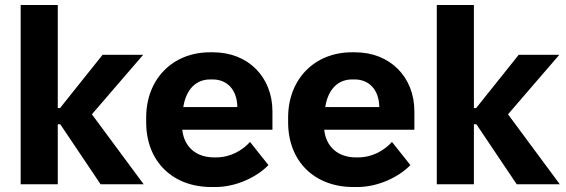

<svg xmlns="http://www.w3.org/2000/svg" viewBox="-20 -740 2274 771"><path d="M63 0H212V-241H222L384 0H557L349 -281L555 -520H392L221 -306H212V-720H63Z M829 11H845C925 11 1008 -26 1058 -77L984 -170C953 -136 906 -108 848 -108H839C768 -108 719 -150 712 -219H1074V-293C1074 -431 976 -530 836 -530H823C673 -530 567 -422 567 -268V-249C567 -93 672 11 829 11ZM716 -310C727 -380 766 -421 824 -421H834C891 -421 931 -381 933 -313V-310Z M1399 11H1415C1495 11 1578 -26 1628 -77L1554 -170C1523 -136 1476 -108 1418 -108H1409C1338 -108 1289 -150 1282 -219H1644V-293C1644 -431 1546 -530 1406 -530H1393C1243 -530 1137 -422 1137 -268V-249C1137 -93 1242 11 1399 11ZM1286 -310C1297 -380 1336 -421 1394 -421H1404C1461 -421 1501 -381 1503 -313V-310Z M1734 0H1883V-241H1893L2055 0H2228L2020 -281L2226 -520H2063L1892 -306H1883V-720H1734Z"/></svg>

Font: Fixel Text Bold
Style: Bold
Weight: 700
Width: 4
Designer: AlfaBravo + MacPaw
Foundry: Kyrylo Tkachov, Marchela Mozhyna, Serhii Makarenko, Maria Weinstein, Zakhar Kryvoshyya
Version: Version 1.211